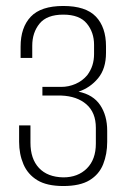

<svg xmlns="http://www.w3.org/2000/svg" viewBox="-20 -615 429 643"><path d="M192 8Q137 8 105 -11.5Q73 -31 58.5 -65Q44 -99 44 -140V-195H82V-137Q82 -83 110.5 -52.5Q139 -22 192 -21Q241 -21 271 -51Q301 -81 301 -134V-187Q301 -238 269.5 -265.5Q238 -293 185 -295H122V-324H185Q210 -324 233 -334Q256 -344 272 -363Q284 -379 289.5 -396.5Q295 -414 295 -434V-465Q295 -507 270.5 -536.5Q246 -566 192 -566Q137 -566 112.5 -536Q88 -506 88 -462V-421H49V-459Q49 -523 83 -559Q117 -595 192 -595Q267 -595 301 -559.5Q335 -524 335 -460V-438Q335 -385 308.5 -353Q282 -321 243 -308Q292 -298 315.5 -263Q339 -228 339 -177V-140Q339 -99 325.5 -65Q312 -31 280 -11.5Q248 8 192 8Z"/></svg>

Font: Alumni Sans Thin ExtraLight
Style: Regular
Weight: 250
Version: Version 1.018